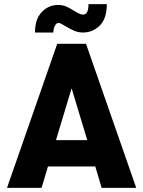

<svg xmlns="http://www.w3.org/2000/svg" viewBox="-20 -913 696 933"><path d="M443 -104H213L182 0H14L258 -700H398L642 0H474ZM404 -232 328 -484 252 -232ZM263 -889Q284 -889 301.5 -881.5Q319 -874 341 -860Q344 -858 358.5 -850Q373 -842 384 -842Q410 -842 410 -893H499Q499 -823 465 -789Q431 -755 383 -755Q360 -755 339.5 -764Q319 -773 296 -787Q272 -802 265 -802Q255 -802 247.5 -789Q240 -776 239 -755H150Q150 -820 183 -854.5Q216 -889 263 -889Z"/></svg>

Font: Sarabun ExtraBold
Style: Regular
Weight: 800
Version: Version 1.000; ttfautohint (v1.6)